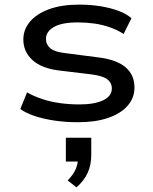

<svg xmlns="http://www.w3.org/2000/svg" viewBox="-20 -520 664 831"><path d="M319 9Q264 9 216.5 2Q169 -5 131 -17.5Q93 -30 68 -48L97 -120Q127 -103 163.5 -91Q200 -79 241 -73.5Q282 -68 323 -68Q389 -68 426.5 -86Q464 -104 464 -137Q464 -162 444 -177Q424 -192 376 -198L235 -215Q160 -224 120.5 -260Q81 -296 81 -349Q81 -392 109.5 -426Q138 -460 192 -480Q246 -500 323 -500Q372 -500 415 -493Q458 -486 493 -473Q528 -460 549 -441L515 -373Q489 -390 456.5 -401.5Q424 -413 389 -418Q354 -423 317 -423Q247 -423 213 -403Q179 -383 179 -352Q179 -327 198 -311Q217 -295 263 -290L402 -272Q482 -263 522 -230Q562 -197 562 -141Q562 -96 532 -62Q502 -28 447.5 -9.5Q393 9 319 9ZM311 291 273 261Q297 236 307 213.5Q317 191 318 164L338 179H265V76H375V151Q375 194 359.5 228Q344 262 311 291Z"/></svg>

Font: Nunito Sans 10pt Expanded Medium
Style: Regular
Weight: 500
Width: 7
Designer: Vernon Adams
Foundry: Vernon Adams
Version: Version 3.101;gftools[0.9.27]